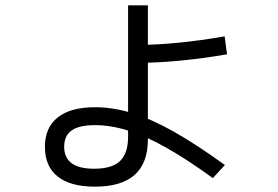

<svg xmlns="http://www.w3.org/2000/svg" viewBox="-20 -655 1040 718"><path d="M335 43Q243 43 195.5 5Q148 -33 148 -106Q148 -178 196 -216Q244 -254 335 -254Q402 -254 473 -232.5Q544 -211 628.5 -163.5Q713 -116 821 -38L776 11Q678 -60 600.5 -103.5Q523 -147 458.5 -167Q394 -187 335 -187Q275 -187 247.5 -167Q220 -147 220 -106Q220 -65 248 -44.5Q276 -24 332 -24Q399 -24 429 -53Q459 -82 459 -144V-203V-635H533V-133Q533 -45 483.5 -1Q434 43 335 43ZM493 -487Q562 -487 645 -495Q728 -503 820 -519L829 -452Q737 -436 651.5 -428Q566 -420 496 -420Z"/></svg>

Font: M PLUS 2
Style: Regular
Weight: 400
Designer: Coji Morishita
Foundry: UNDERFOREST DESIGN
Version: Version 1.001